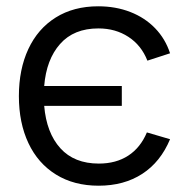

<svg xmlns="http://www.w3.org/2000/svg" viewBox="-20 -575 594 610"><path d="M293.3 15Q374 15 432 -22.7Q490 -60.3 520.3 -132.7L446.7 -154.3Q426.2 -105.7 387.4 -80.5Q348.7 -55.3 294 -55.3Q215.9 -55.3 171.8 -104Q127.7 -152.7 120.4 -238.7H367V-301.7H120.4Q127.2 -386 170.9 -435.3Q214.5 -484.7 292.7 -484.7Q347 -484.7 388.1 -457.8Q429.2 -431 448.3 -382.3L520.3 -405.7Q505.3 -451.7 472.9 -485.2Q440.5 -518.8 394.1 -536.9Q347.7 -555 292 -555Q214 -555 157.1 -519.4Q100.2 -483.8 70.1 -419.3Q40 -354.8 40 -269.7Q40 -184.7 70.3 -120.3Q100.5 -56 157.8 -20.5Q215 15 293.3 15Z"/></svg>

Font: Vela Sans GX ExtLt
Style: Regular
Weight: 200
Designer: Principal design: Mikhail Sharanda - project Manrope.
Design modification: Ravid Balaliev
Foundry: Mikhail Sharanda
Version: Version 1.001